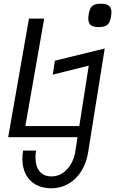

<svg xmlns="http://www.w3.org/2000/svg" viewBox="-20 -825 640 1034"><path d="M136 -725H218L116.5 -146H407L458 -471.5L264 -423L275.5 -498L544 -564L454.5 -4.5Q445.5 53 417.8 97Q390 141 348.2 165Q306.5 189 256 189Q209 189 174 170Q139 151 119.8 115.2Q100.5 79.5 100.5 30.5Q100.5 11 104.5 -14H174Q171 5.5 171 23Q171 71.5 193.5 98.2Q216 125 257 125Q293 125 320.2 105.2Q347.5 85.5 363.8 55.5Q380 25.5 385 -6.5L397.5 -86H24ZM455.5 -725.5Q455.5 -736.5 457.5 -747Q462 -779.5 476.2 -792.2Q490.5 -805 523 -805Q553 -805 566.5 -794.2Q580 -783.5 580 -759.5Q580 -748.5 578 -737Q573.5 -705 558.8 -692Q544 -679 511.5 -679Q482 -679 468.8 -690Q455.5 -701 455.5 -725.5Z"/></svg>

Font: JuliaMono Light
Style: Italic
Weight: 300
Italic angle: -9°
Monospace: yes
Designer: cormullion
Foundry: corm
Version: Version 0.054; ttfautohint (v1.8.4)